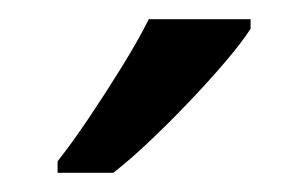

<svg xmlns="http://www.w3.org/2000/svg" viewBox="-20 -786 321 200"><path d="M241 -756Q232 -742 215 -722Q198 -702 177.5 -680.5Q157 -659 136.5 -639.5Q116 -620 98 -606H40V-618Q55 -637 72.5 -663Q90 -689 107 -716.5Q124 -744 135 -766H241Z"/></svg>

Font: Noto Sans Gunjala Gondi
Style: Regular
Weight: 400
Designer: Ek Type
Foundry: Ek Type
Version: Version 1.004